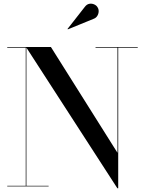

<svg xmlns="http://www.w3.org/2000/svg" viewBox="-20 -1003 780 1033"><path d="M122 -750V-3.5H241.5V0H19V-3.5H118.5V-746.5H19V-750ZM721 -750V-746.5H616V10H611.5L120 -750H254L612 -181V-746.5H494V-750ZM345 -845 343.5 -847.5 435.5 -965Q446.5 -980 460.5 -982.5Q474.5 -985 487 -979.2Q499.5 -973.5 505 -963.5Q511.5 -953.5 510.8 -940.5Q510 -927.5 503 -916.8Q496 -906 483 -901.5Z"/></svg>

Font: Bodoni Moda 48pt Medium
Style: Regular
Weight: 500
Designer: Owen Earl
Foundry: indestructible type
Version: Version 2.005